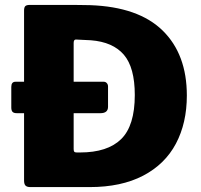

<svg xmlns="http://www.w3.org/2000/svg" viewBox="-20 -762 819 782"><path d="M741 -373Q741 -261 696.5 -177Q652 -93 563 -46.5Q474 0 345 0H104Q90 0 84 -6Q78 -12 78 -27V-301H49Q36 -301 31 -306.5Q26 -312 26 -324V-408Q26 -429 43 -429H78V-719Q78 -732 83 -737Q88 -742 102 -742H209Q318 -742 347 -741Q544 -734 642.5 -637.5Q741 -541 741 -373ZM529 -375Q529 -487 484.5 -539Q440 -591 350 -598L289 -601Q280 -601 280 -587V-429H403Q410 -429 415 -423.5Q420 -418 420 -410V-327Q420 -301 389 -301H280V-155Q280 -147 282.5 -144Q285 -141 293 -141H306Q418 -141 473.5 -195.5Q529 -250 529 -375Z"/></svg>

Font: Libre Franklin ExtraBold
Style: Regular
Weight: 800
Designer: Pablo Impallari, Rodrigo Fuenzalida
Foundry: Impallari Type
Version: Version 1.002; ttfautohint (v1.5)